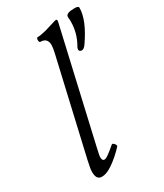

<svg xmlns="http://www.w3.org/2000/svg" viewBox="-187 -804 763 892"><g transform="rotate(-30 194.5 -358.0)"><path d="M88 13Q72 13 65 2.5Q58 -8 58 -28Q58 -39 60 -51Q62 -63 68 -90L184 -594Q187 -608 188.5 -617.5Q190 -627 190 -634Q190 -673 152 -673Q148 -673 146.5 -679.5Q145 -686 146.5 -692Q148 -698 152 -698Q163 -698 175 -700.5Q187 -703 200 -706Q215 -710 229.5 -715Q244 -720 249 -721Q255 -723 259.5 -724Q264 -725 265 -725Q271 -725 271 -719Q271 -716 270.5 -713Q270 -710 269 -706L134 -117Q129 -94 127 -84.5Q125 -75 125 -69Q125 -50 137 -50Q145 -50 161 -61.5Q177 -73 200 -93Q204 -97 209.5 -93Q215 -89 218 -83Q221 -77 219 -74Q206 -59 183 -38.5Q160 -18 134.5 -2.5Q109 13 88 13ZM300 -542Q296 -542 291 -544.5Q286 -547 286 -554Q286 -562 291 -569Q307 -597 314.5 -625.5Q322 -654 322 -682Q322 -689 322 -693.5Q322 -698 321 -702Q321 -705 321 -707Q321 -709 321 -710Q321 -729 368 -729Q389 -729 389 -719Q389 -654 323 -559Q311 -542 300 -542Z"/></g></svg>

Font: Junicode VF
Style: Italic
Weight: 400
Italic angle: -11°
Designer: Peter S. Baker
Version: Version 2.209